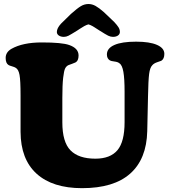

<svg xmlns="http://www.w3.org/2000/svg" viewBox="-20 -934 864 976"><path d="M372.6 -778.8Q339.8 -758.3 328.1 -752.4Q316.4 -746.6 304.7 -746.6Q289.1 -746.6 279.1 -753.4Q269 -760.3 269 -771.5Q269 -790.5 290 -813.5L340.8 -863.3Q372.6 -891.6 390.9 -902.6Q409.2 -913.6 429.7 -913.6Q448.2 -913.6 465.8 -903.8Q483.4 -894 507.8 -872.6L561 -821.8Q575.2 -806.6 582.3 -795.4Q589.4 -784.2 589.4 -771.5Q589.4 -760.3 579.6 -753.4Q569.8 -746.6 554.2 -746.6Q542.5 -746.6 530.3 -752.4Q518.1 -758.3 485.8 -778.8Q481 -781.7 472.4 -787.4Q463.9 -793 460 -795.4Q456.1 -797.9 450.2 -801.3Q444.3 -804.7 439.5 -806.6Q434.6 -808.6 429.7 -810.1Q424.8 -808.6 419.9 -806.9Q415 -805.2 408.4 -801.3Q401.9 -797.4 398.7 -795.4Q395.5 -793.5 385.7 -787.4Q376 -781.2 372.6 -778.8ZM732.4 -444.3 728.5 -267.1Q725.1 -125.5 641.8 -51.5Q558.6 22.5 397 22.5Q247.1 22.5 166 -51Q85 -124.5 84.5 -264.2V-448.2Q84.5 -525.4 79.3 -553Q74.2 -580.6 60.5 -588.9Q54.2 -593.3 41 -596.9Q27.8 -600.6 23.4 -603.5Q8.8 -612.3 8.8 -639.6Q8.8 -668.9 38.6 -686Q96.2 -718.3 192.4 -718.3Q295.4 -718.3 332 -705.1Q379.4 -688.5 379.4 -651.9Q379.4 -624.5 362.8 -616.2Q356.9 -613.3 345.7 -609.4Q334.5 -605.5 328.1 -603Q317.4 -598.1 311.3 -586.4Q305.2 -574.7 301 -538.3Q296.9 -502 296.9 -436V-312Q296.9 -211.9 338.4 -169.7Q379.9 -127.4 464.8 -127.4Q540.5 -127.4 576.9 -170.4Q613.3 -213.4 613.3 -313V-467.8Q613.3 -534.2 607.2 -568.8Q601.1 -603.5 586.9 -612.3Q579.6 -619.1 561.8 -621.3Q543.9 -623.5 538.6 -627Q523.4 -636.2 523.4 -657.2Q523.4 -688.5 561.3 -705.3Q599.1 -722.2 671.9 -722.2Q740.7 -722.2 778.1 -705.8Q815.4 -689.5 815.4 -660.2Q815.4 -634.3 799.8 -625Q798.3 -624 780.3 -618.2Q762.2 -612.3 753.9 -602.1Q742.2 -590.3 738 -557.6Q733.9 -524.9 732.4 -444.3Z"/></svg>

Font: Cooper* ExtraBold
Style: Regular
Weight: 800
Designer: Owen Earl
Foundry: indestructible type*
Version: Version 0.001